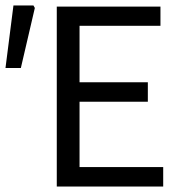

<svg xmlns="http://www.w3.org/2000/svg" viewBox="-33 -680 664 700"><path d="M174 0V-656H552V-586H257V-380H506V-309H257V-71H562V0ZM-13 -432 16 -660H89L94 -651L43 -432Z"/></svg>

Font: Source Sans 3
Style: Regular
Weight: 400
Designer: Paul D. Hunt
Foundry: Adobe
Version: Version 3.046;hotconv 1.0.118;makeotfexe 2.5.65603